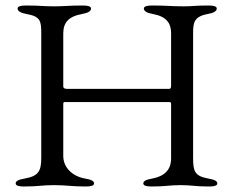

<svg xmlns="http://www.w3.org/2000/svg" viewBox="-20 -673 850 698"><path d="M682 -100V-552C682 -590 685 -613 735 -622C758 -626 768 -633 768 -642C768 -650 756 -653 739 -653C685 -653 684 -650 648 -650C603 -650 586 -653 532 -653C515 -653 503 -650 503 -642C503 -633 513 -626 536 -622C586 -613 602 -588 602 -552V-362C602 -353 600 -350 595 -350H224C218 -350 210 -351 210 -359V-551C210 -590 228 -613 278 -622C301 -626 311 -633 311 -642C311 -650 299 -653 282 -653C228 -653 217 -650 176 -650C136 -650 127 -653 73 -653C56 -653 44 -650 44 -642C44 -633 54 -626 77 -622C127 -613 130 -597 130 -551V-99C130 -51 120 -33 70 -24C47 -20 37 -15 37 -6C37 2 49 5 66 5C120 5 133 0 176 0C222 0 239 5 293 5C310 5 322 2 322 -6C322 -15 312 -20 289 -24C243 -32 210 -64 210 -106V-291C210 -299 210 -302 215 -302H597C603 -302 602 -294 602 -287V-97C602 -54 576 -32 534 -24C511 -20 501 -15 501 -6C501 2 513 5 530 5C584 5 595 0 637 0C678 0 687 5 741 5C758 5 770 2 770 -6C770 -15 760 -20 737 -24C687 -33 682 -51 682 -100Z"/></svg>

Font: EB Garamond 12
Style: Regular
Weight: 400
Version: Version 0.016+